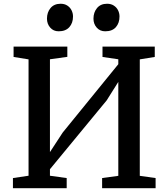

<svg xmlns="http://www.w3.org/2000/svg" viewBox="-20 -988 883 1008"><path d="M47.9 0ZM601.1 -676.8 518.1 -689V-743.2H792.5V-689L713.9 -676.3V-64.9L796.9 -53.2V0H516.1V-53.2L601.1 -64.9V-558.1L540 -460.9L242.2 -99.6V-65.4L330.1 -53.2V0H47.9V-53.2L129.9 -65.4V-676.3L51.3 -689V-743.2H333.5V-689.5L242.2 -676.8V-189.5L309.1 -292L601.1 -650.9ZM298.3 -968.3H298.8Q318.8 -968.3 333.5 -958.7Q348.1 -949.2 355.7 -933.8Q363.3 -918.5 363.3 -901.4Q363.3 -867.2 344 -845.5Q324.7 -823.7 288.1 -823.7H287.6Q260.7 -823.7 243.7 -843Q226.6 -862.3 226.6 -890.1Q226.6 -923.3 245.4 -945.8Q264.2 -968.3 298.3 -968.3ZM542 -968.3H542.5Q563 -968.3 577.6 -958.7Q592.3 -949.2 599.9 -933.8Q607.4 -918.5 607.4 -901.4Q607.4 -867.2 588.4 -845.5Q569.3 -823.7 532.7 -823.7H532.2Q504.9 -823.7 487.8 -843Q470.7 -862.3 470.7 -890.1Q470.7 -923.3 489.5 -945.8Q508.3 -968.3 542 -968.3Z"/></svg>

Font: Merriweather
Style: Regular
Weight: 400
Designer: Eben Sorkin
Foundry: Eben Sorkin
Version: Version 1.584; ttfautohint (v1.6)